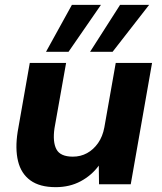

<svg xmlns="http://www.w3.org/2000/svg" viewBox="-20 -761 669 793"><path d="M210 12Q144 12 105.5 -16Q67 -44 54.5 -95.5Q42 -147 53 -217L103 -501H253L205 -231Q197 -175 213 -144.5Q229 -114 281 -114Q313 -114 339.5 -128.5Q366 -143 385 -170Q404 -197 411 -235L458 -501H608L520 0H389L388 -77Q359 -37 313.5 -12.5Q268 12 210 12ZM352 -547 476 -741H596L445 -547ZM170 -547 277 -741H397L263 -547Z"/></svg>

Font: DM Sans 18pt Black
Style: Italic
Weight: 900
Italic angle: -10°
Designer: Colophon Foundry, Jonny Pinhorn
Foundry: Colophon Foundry
Version: Version 4.004;gftools[0.9.30]